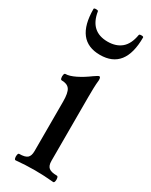

<svg xmlns="http://www.w3.org/2000/svg" viewBox="-175 -685 572 728"><g transform="rotate(30 111.5 -320.5)"><path d="M36 4Q32 4 30.5 -3Q29 -10 30.5 -17Q32 -24 36 -24Q61 -24 71 -32.5Q81 -41 81 -62V-279Q81 -317 71 -331.5Q61 -346 36 -346Q32 -346 30.5 -353Q29 -360 30.5 -367Q32 -374 36 -374Q53 -374 78.5 -386.5Q104 -399 131 -419Q148 -431 152 -431Q158 -431 158 -417Q156 -399 155.5 -380Q155 -361 155 -342V-62Q155 -41 165.5 -32.5Q176 -24 201 -24Q205 -24 206.5 -17Q208 -10 206.5 -3Q205 4 201 4Q180 2 159.5 1Q139 0 119 0Q98 0 77 1Q56 2 36 4ZM113 -502Q5 -502 5 -641Q5 -645 14 -645Q24 -645 24 -641Q37 -560 113 -560Q150 -560 173 -579.5Q196 -599 203 -641Q204 -644 207 -644.5Q210 -645 213 -645Q222 -645 222 -641Q222 -502 113 -502Z"/></g></svg>

Font: Junicode Two Beta Condensed
Style: Regular
Weight: 400
Width: 3
Designer: Peter S. Baker
Foundry: Briery Creek Software
Version: Version 1.053; ttfautohint (v1.8.4)